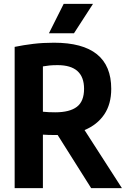

<svg xmlns="http://www.w3.org/2000/svg" viewBox="-20 -969 654 989"><path d="M55.5 0V-727.5Q101 -737 151 -743Q201 -749 258 -749Q553 -749 553 -511.5Q553 -432.5 516.8 -379.2Q480.5 -326 415.5 -299L608 0H449.5L277 -273.5Q271.5 -273.5 265.5 -273.5Q244.5 -273.5 230.2 -274Q216 -274.5 201 -275.5V0ZM264.5 -390.5Q339 -390.5 376 -418.8Q413 -447 413 -511.5Q413 -633.5 276.5 -633.5Q253 -633.5 235.5 -631.8Q218 -630 201 -627V-393.5Q218 -392 232 -391.2Q246 -390.5 264.5 -390.5ZM232 -797.5 308 -949H459L361 -797.5Z"/></svg>

Font: Encode Sans Cnd
Style: Bold
Weight: 700
Width: 3
Designer: Multiple Designers
Foundry: Impallari Type
Version: Version 3.002; ttfautohint (v1.8.3) -l 8 -r 50 -G 200 -x 14 